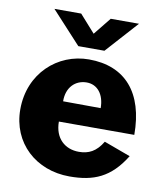

<svg xmlns="http://www.w3.org/2000/svg" viewBox="-84 -812 756 890"><g transform="rotate(10 294.0 -366.5)"><path d="M211 -232H566C566 -430 470 -540 299 -540C152 -540 25 -427 25 -257C25 -99 145 10 303 10C416 10 494 -21 562 -131L437 -177C407 -127 372 -110 326 -110C261 -110 211 -153 211 -232ZM391 -327 214 -328C213 -394 254 -433 307 -433C358 -433 391 -391 391 -327ZM365 -743 299 -661 226 -743H100L239 -592H362L498 -743Z"/></g></svg>

Font: Bisquit Text
Style: Bold
Weight: 800
Version: Version 1.004;Glyphs 3.2.3 (3260)